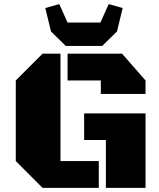

<svg xmlns="http://www.w3.org/2000/svg" viewBox="-20 -907 770 927"><path d="M185.5 0 56.2 -129.4V-518.6L185.5 -647.9H272V-129.4H457V0ZM466.8 -453.6V-518.6H306.2V-647.9H569.3L682.6 -518.6V-453.6ZM491.2 0V-231H386.2V-359.4H682.6V0ZM297.4 -685.1 226.1 -755.4 198.7 -868.2 266.1 -887.2 306.2 -798.3H464.8L504.9 -887.2L572.3 -868.2L544.9 -755.4L473.6 -685.1Z"/></svg>

Font: Black Ops One
Style: Regular
Weight: 400
Designer: James Grieshaber, Eben Sorkin
Foundry: Sorkin Type Co.
Version: Version 1.004; ttfautohint (v1.8.4.7-5d5b)